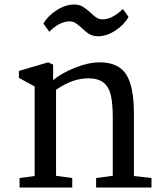

<svg xmlns="http://www.w3.org/2000/svg" viewBox="-20 -833 722 853"><path d="M64 0ZM134 -51V-449L64 -487V-518L194 -556L216 -546V-477Q253 -508 313 -532Q373 -556 423 -556Q506 -556 540.5 -502.5Q575 -449 575 -327V-51L653 -42V0H407V-42L481 -52V-310Q481 -372 472.5 -409.5Q464 -447 440 -466Q416 -485 372 -485Q302 -485 229 -434V-52L301 -42V0H67V-42ZM309 -813Q331 -813 346.5 -804Q362 -795 382 -777Q397 -762 409 -754.5Q421 -747 436 -747Q478 -747 526 -793L551 -758Q532 -723 493 -697.5Q454 -672 416 -672Q393 -672 377 -681.5Q361 -691 343 -709Q326 -724 315 -731Q304 -738 289 -738Q245 -738 199 -692L173 -728Q192 -762 231.5 -787.5Q271 -813 309 -813Z"/></svg>

Font: Martel DemiBold
Style: Regular
Weight: 600
Designer: Dan Reynolds
Foundry: Dan Reynolds
Version: Version 1.001; ttfautohint (v1.1) -l 5 -r 5 -G 72 -x 0 -D la